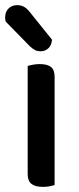

<svg xmlns="http://www.w3.org/2000/svg" viewBox="-35 -721 307 749"><path d="M178 1Q172 3 159.5 5.5Q147 8 132 8Q103 8 88 -3.5Q73 -15 73 -41V-464Q80 -466 93 -468.5Q106 -471 120 -471Q150 -471 164 -459.5Q178 -448 178 -422ZM-13 -637Q-15 -647 -15 -653Q-15 -675 -1.5 -688Q12 -701 32 -701Q59 -701 78 -678L168 -566Q166 -544 153.5 -532.5Q141 -521 124 -521Q110 -521 101 -526Q92 -531 82 -540Z"/></svg>

Font: Baloo Chettan 2 Medium
Style: Regular
Weight: 500
Designer: Maithili Shingre, Unnati Kotecha and Ek Type
Foundry: Ek Type
Version: Version 1.640;hotconv 1.0.111;makeotfexe 2.5.65597; ttfautoh